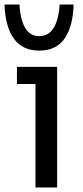

<svg xmlns="http://www.w3.org/2000/svg" viewBox="-39 -830 367 850"><path d="M214 0H118V-534H214ZM214 -458H36V-534H214ZM135 -606Q60 -606 22 -659.5Q-16 -713 -19 -810H47Q51 -743 72.5 -706.5Q94 -670 135 -670Q176 -670 198.5 -706.5Q221 -743 225 -810H287Q284 -713 247 -659.5Q210 -606 135 -606Z"/></svg>

Font: Sora Variable
Style: Regular
Weight: 400
Designer: Jonathan Barnbrook, Julián Moncada
Foundry: Barnbrook Fonts
Version: Version 2.000